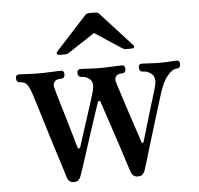

<svg xmlns="http://www.w3.org/2000/svg" viewBox="-50 -733 826 797"><g transform="rotate(-5 362.5 -334.5)"><path d="M225 12Q205 12 198 -10Q196 -17 188 -43Q180 -69 168 -106Q156 -143 143.5 -184Q131 -225 119.5 -262.5Q108 -300 99.5 -327.5Q91 -355 88 -364Q78 -395 68 -407.5Q58 -420 38 -420Q31 -420 27.5 -425Q24 -430 24 -437Q24 -453 38 -453Q49 -453 73 -451.5Q97 -450 122 -450Q148 -450 175 -451.5Q202 -453 212 -453Q226 -453 226 -437Q226 -430 222.5 -425Q219 -420 212 -420Q190 -420 182.5 -410Q175 -400 179 -385Q181 -376 189 -349Q197 -322 207.5 -287Q218 -252 228 -217.5Q238 -183 245 -159Q252 -135 253 -131Q255 -125 259 -125Q263 -125 265 -130Q267 -137 274 -159Q281 -181 290.5 -210Q300 -239 309.5 -268.5Q319 -298 326 -320.5Q333 -343 335 -350Q347 -388 332.5 -404Q318 -420 295 -420Q288 -420 284 -425Q280 -430 280 -437Q280 -453 295 -453Q306 -453 329 -451.5Q352 -450 377 -450Q402 -450 428.5 -451.5Q455 -453 465 -453Q480 -453 480 -437Q480 -430 476.5 -425Q473 -420 465 -420Q445 -420 438.5 -409.5Q432 -399 436 -386Q439 -377 447.5 -350Q456 -323 467.5 -287.5Q479 -252 490.5 -217.5Q502 -183 510 -159Q518 -135 519 -131Q521 -125 524.5 -125Q528 -125 529 -130Q531 -136 537.5 -158Q544 -180 552.5 -209Q561 -238 570 -267.5Q579 -297 586 -320Q593 -343 595 -350Q606 -388 589.5 -404Q573 -420 550 -420Q543 -420 539.5 -425Q536 -430 536 -437Q536 -453 550 -453Q561 -453 580.5 -451.5Q600 -450 625 -450Q651 -450 667 -451.5Q683 -453 693 -453Q708 -453 708 -437Q708 -430 704.5 -425Q701 -420 693 -420Q675 -420 654 -395.5Q633 -371 618 -322Q613 -307 603 -274Q593 -241 580 -199Q567 -157 555 -117Q543 -77 534 -47Q525 -17 522 -9Q518 1 512 6.5Q506 12 492 12Q472 12 464 -10Q461 -18 451.5 -48Q442 -78 429 -118Q416 -158 402.5 -198Q389 -238 379 -268.5Q369 -299 366 -308Q365 -314 360.5 -314Q356 -314 354 -309Q347 -289 336 -256Q325 -223 312.5 -184.5Q300 -146 288.5 -110Q277 -74 268 -46.5Q259 -19 255 -9Q251 1 245 6.5Q239 12 225 12ZM212 -519Q205 -519 202.5 -524Q200 -529 205 -534L334 -675Q340 -681 349 -681H376Q385 -681 391 -675L520 -534Q525 -529 523.5 -524Q522 -519 514 -519H488Q484 -519 481 -520.5Q478 -522 474 -524L363 -597L252 -524Q248 -522 245.5 -520.5Q243 -519 238 -519Z"/></g></svg>

Font: Zen Old Mincho SemiBold
Style: Regular
Weight: 600
Version: Version 1.500